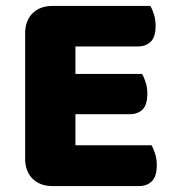

<svg xmlns="http://www.w3.org/2000/svg" viewBox="-20 -626 588 649"><path d="M65 -513Q65 -556 90 -581Q115 -606 158 -606H488Q495 -595 500.5 -577Q506 -559 506 -539Q506 -501 489.5 -485Q473 -469 446 -469H235V-376H460Q467 -365 472.5 -347.5Q478 -330 478 -310Q478 -272 462 -256Q446 -240 419 -240H235V-135H492Q499 -124 504.5 -106Q510 -88 510 -68Q510 -30 493.5 -13.5Q477 3 450 3H158Q115 3 90 -22Q65 -47 65 -90Z"/></svg>

Font: Baloo Tamma
Style: Regular
Weight: 400
Designer: Divya Kowshik and Ek Type
Foundry: Ek Type
Version: Version 1.443;PS 1.000;hotconv 16.6.51;makeotf.lib2.5.65220;